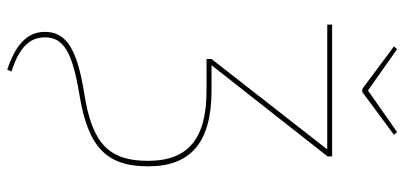

<svg xmlns="http://www.w3.org/2000/svg" viewBox="-306 -590 1090 517"><g transform="rotate(90 238.5 -331.0)"><path d="M227.1 -762 342.6 -847.4 335 -855.7 223.1 -777.3 112 -855.7 104.4 -847.4 219.1 -762ZM222.8 -356.1H155.1L400.7 -668.6V-680.8H45.7V-667.7H381.8L138.4 -356.1V-342.6H223.7C350 -342.6 412.6 -295.7 412.6 -185C412.6 -80.1 366.8 -34.7 231.6 -13.4C108.8 6 65.3 36.3 65.3 92.6C65.3 141.7 102.4 172.7 167.3 193.9L172.1 182.9C110.4 162.3 80.1 136.1 80.1 92.6C80.1 42 120.1 18.7 234.1 -0.3C374.3 -23.3 427.4 -71.9 427.4 -185.4C427.4 -299.3 364 -356.1 222.8 -356.1Z"/></g></svg>

Font: Fira Sans Hair
Style: Regular
Weight: 100
Designer: bBox Type GmbH & Carrois Corporate GbR & Edenspiekermann AG
Foundry: bBox Type GmbH & Carrois Corporate GbR & Edenspiekermann AG
Version: Version 4.300;PS 004.300;hotconv 1.0.88;makeotf.lib2.5.64775